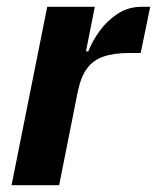

<svg xmlns="http://www.w3.org/2000/svg" viewBox="-20 -545 462 565"><path d="M154 0H14L119 -525H259L233 -394H240Q251 -423 272.5 -453Q294 -483 325.5 -504Q357 -525 397 -525H422L394 -389H359Q315 -389 284.5 -378.5Q254 -368 236 -343.5Q218 -319 209 -276Z"/></svg>

Font: IBM Plex Sans
Style: Italic
Weight: 400
Italic angle: -11.31°
Designer: Mike Abbink, Paul van der Laan, Pieter van Rosmalen
Foundry: Bold Monday
Version: Version 3.201